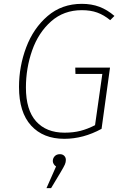

<svg xmlns="http://www.w3.org/2000/svg" viewBox="-20 -713 648 1000"><path d="M576 -630 554 -608Q521 -635 486.5 -647.5Q452 -660 406 -660Q312 -660 246 -601.5Q180 -543 147.5 -450.5Q115 -358 115 -257Q115 -140 168 -81Q221 -22 316 -22Q362 -22 399 -31.5Q436 -41 475 -61L513 -328H373L372 -361H553L509 -42Q414 10 315 10Q205 10 142 -59Q79 -128 79 -260Q79 -367 116.5 -466.5Q154 -566 228 -629.5Q302 -693 406 -693Q457 -693 498 -677.5Q539 -662 576 -630ZM323 120Q323 132 318 143.5Q313 155 297 182L246 267H222L272 154Q264 149 259.5 141Q255 133 255 126Q255 111 265 100.5Q275 90 292 90Q306 90 314.5 98.5Q323 107 323 120Z"/></svg>

Font: FiraGO UltraLight
Style: Italic
Weight: 200
Italic angle: -8°
Designer: bBox Type GmbH
Foundry: bBox Type GmbH
Version: Version 1.001